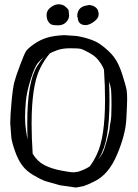

<svg xmlns="http://www.w3.org/2000/svg" viewBox="-20 -846 639 887"><path d="M376 -730H376.5C388.5 -730.6 401.4 -736.2 415 -746.6C428.7 -757 435.5 -767.3 435.5 -777.3V-788.1H434.6C433.6 -801.8 425.3 -812.2 409.7 -819.3L393.6 -823.2L371.1 -818.8C348.3 -812 336.9 -795.9 336.9 -770.5V-767.1H338.9C339.5 -742.4 351.9 -730 376 -730ZM299.3 -775.4 296.9 -799.3C294.9 -803.5 289.8 -809.1 281.5 -815.9C273.2 -822.8 262.9 -826.2 250.7 -826.2C238.5 -826.2 226.2 -821.4 213.9 -811.8C201.5 -802.2 195.3 -790.9 195.3 -777.8C195.3 -764.8 197.7 -754.6 202.4 -747.3C207.1 -740 212.3 -735.1 218 -732.7C223.7 -730.2 234 -729 248.8 -729C263.6 -729 275.7 -733.7 285.2 -743.2C294.6 -752.6 299.3 -763.3 299.3 -775.4ZM431.6 -107.9 439.5 -119.6C470.4 -167.2 485.8 -254.6 485.8 -381.8C485.8 -409.2 485.2 -438.5 483.9 -469.7C488.4 -456.4 491.5 -444.1 492.9 -432.9C494.4 -421.6 495.1 -397.2 495.1 -359.6C495.1 -322 493.7 -296.3 490.7 -282.5C487.8 -268.6 486.3 -258.6 486.3 -252.4C486.3 -246.3 482.2 -228 473.9 -197.8C465.6 -167.5 458.7 -147.4 453.1 -137.5C447.6 -127.5 440.4 -117.7 431.6 -107.9ZM181.2 -581.1C170.4 -567.7 160.6 -554.2 151.9 -540.5C121.3 -493 106 -405.4 106 -277.8C106 -253.7 106.4 -228.4 107.4 -201.7C105.1 -212.1 102.6 -226.6 99.9 -245.4C97.1 -264.1 95.7 -283.9 95.7 -304.7C95.7 -325.5 97 -350.3 99.6 -378.9C102.2 -407.6 109.8 -441.7 122.3 -481.2C134.8 -520.8 146.5 -546.2 157.2 -557.6C168 -569 175.9 -576.8 181.2 -581.1ZM32.2 -211.4C34.2 -195.8 39.8 -174.7 49.1 -148.2C58.3 -121.7 69.4 -99.7 82.3 -82.3C95.1 -64.9 112.5 -49.7 134.3 -36.9C156.1 -24 174.5 -14.8 189.5 -9.3L256.8 9.8L331.1 20.5L367.7 13.2C381.3 8.3 392.6 3.6 401.4 -1L414.6 -7.3C458.8 -27.8 494.1 -68.9 520.3 -130.6C546.5 -192.3 560.9 -246.7 563.5 -293.9C566.1 -341.1 567.4 -372.5 567.4 -387.9C567.4 -403.4 566.7 -416.4 565.4 -427C564.1 -437.6 557.7 -461.3 546.1 -498.3C534.6 -535.2 521.3 -563.4 506.3 -582.8C491.4 -602.1 471.3 -621 446 -639.4C420.8 -657.8 383.6 -671.2 334.5 -679.7L277.3 -683.6C245.8 -682.3 219.3 -678.5 198 -672.1C176.7 -665.8 156.3 -655.8 137 -642.3C117.6 -628.8 105.1 -617.5 99.6 -608.4C94.1 -599.3 85.1 -578.3 72.8 -545.4C60.4 -512.5 51.7 -486.8 46.6 -468.3C41.6 -449.7 37.1 -418.4 33.2 -374.3C29.3 -330.2 27.3 -298.2 27.3 -278.3ZM460.4 -523.9C463.7 -473.5 465.3 -427.2 465.3 -385.3C465.3 -268.7 452.5 -184.1 426.8 -131.3C417.3 -111.2 406.6 -93.1 394.5 -77.1C379.2 -67.4 362 -59.4 342.8 -53.2L320.3 -49.8C310.5 -49.8 290.9 -52.7 261.2 -58.3C231.6 -64 206 -72.5 184.3 -83.7C162.7 -95 144.9 -112.5 130.9 -136.2C127.6 -186.7 126 -232.9 126 -274.9C126 -391.4 138.8 -476.1 164.6 -528.8C177.9 -556.2 193.4 -579.9 210.9 -600.1C217.1 -603.4 228.1 -608 243.9 -614C259.7 -620 279.8 -623 304.2 -623C328.6 -623 344.6 -622.2 352.3 -620.4C359.9 -618.6 373.1 -612.5 391.8 -602.3C410.6 -592 424.7 -580.7 434.3 -568.4C443.9 -556 450.7 -545.7 454.6 -537.6C458.5 -529.5 460.4 -524.9 460.4 -523.9Z"/></svg>

Font: Drukaatie burti
Style: Regular
Weight: 400
Version: Version 0.14.4